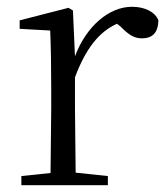

<svg xmlns="http://www.w3.org/2000/svg" viewBox="-20 -546 493 566"><path d="M201 -318C232 -401 271 -452 325 -476L335 -468C358 -445 374 -433 398 -433C432 -433 446 -452 447 -486C437 -511 407 -526 369 -526C301 -526 234 -468 201 -380L195 -515L182 -523L38 -486V-461L128 -456C130 -406 131 -354 131 -285V-227L129 -36L43 -27V0H298V-27L203 -37L201 -227Z"/></svg>

Font: Noto Serif SC Light
Style: Regular
Weight: 300
Designer: Ryoko NISHIZUKA 西塚涼子 (kana & ideographs); Frank Grießhammer (Latin, Greek & Cyrillic); Wenlong ZHANG 张文龙 (bopomofo); San
Foundry: Adobe
Version: Version 2.001;hotconv 1.1.0;makeotfexe 2.6.0